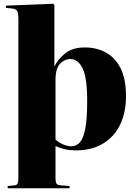

<svg xmlns="http://www.w3.org/2000/svg" viewBox="-20 -788 724 1024"><path d="M21 216V204L54 201Q69 200 73.5 191.5Q78 183 78 158V-685Q78 -716 72 -728.5Q66 -741 42 -743L11 -746L12 -758L263 -768L270 -761V-435H271Q289 -473 328.5 -504Q368 -535 432 -535Q496 -535 545.5 -507.5Q595 -480 623.5 -423Q652 -366 652 -276Q652 -188 620.5 -123Q589 -58 529 -22Q469 14 384 14Q353 14 326.5 8Q300 2 276 -9V157Q276 183 281.5 191.5Q287 200 310 201L351 204V216ZM361 -8Q389 -8 407.5 -30.5Q426 -53 435.5 -105.5Q445 -158 445 -250Q445 -374 420.5 -423.5Q396 -473 356 -473Q324 -473 300 -447.5Q276 -422 276 -363V-44Q293 -28 316 -18Q339 -8 361 -8Z"/></svg>

Font: Literata 72pt ExtraBold
Style: Regular
Weight: 800
Designer: Latin by Veronika Burian and Jose Scaglione. Greek by Irene Vlachou. Cyrillic by Vera Evstafieva.
Foundry: TypeTogether
Version: Version 3.002